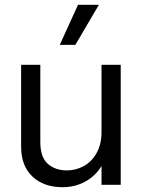

<svg xmlns="http://www.w3.org/2000/svg" viewBox="-20 -770 596 800"><path d="M305 -750H392L294 -583H229ZM403 -500H483V0H403V-78Q377 -36 334.5 -13Q292 10 241 10Q162 10 115 -34.5Q68 -79 68 -159V-500H148V-179Q148 -115 179 -87.5Q210 -60 259 -60Q296 -60 329 -78Q362 -96 382.5 -132.5Q403 -169 403 -220Z"/></svg>

Font: CBA Beacon Sans
Style: Regular
Weight: 400
Designer: Wei Huang
Foundry: Wei Huang
Version: Version 1.002